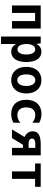

<svg xmlns="http://www.w3.org/2000/svg" viewBox="1402 -2002 809 3652"><g transform="rotate(90 1806.0 -176.5)"><path d="M84 0H226.1V-439.9H380.9V0H522.9V-546.9H84Z M675.3 208H817.9V-77.1C855.5 -13.2 898.9 14.2 962.4 14.2C1085 14.2 1160.2 -87.9 1160.2 -272.9C1160.2 -455.1 1087.4 -560.1 964.4 -560.1C894.5 -560.1 847.2 -526.4 817.9 -464.8L803.7 -546.9H675.3ZM918 -105C856 -105 817.9 -168.5 817.9 -273.9C817.9 -379.4 856 -442.9 918 -442.9C980 -442.9 1017.1 -379.4 1017.1 -273.9C1017.1 -168.5 980 -105 918 -105Z M1504.9 14.2C1659.7 14.2 1758.3 -96.7 1758.3 -272.9C1758.3 -449.2 1659.7 -560.1 1504.9 -560.1C1350.6 -560.1 1252 -449.2 1252 -272.9C1252 -96.7 1350.6 14.2 1504.9 14.2ZM1504.9 -102.1C1436.5 -102.1 1395 -165.5 1395 -272.9C1395 -380.4 1436.5 -443.8 1504.9 -443.8C1573.7 -443.8 1615.2 -380.4 1615.2 -272.9C1615.2 -165.5 1573.7 -102.1 1504.9 -102.1Z M2148.9 14.2C2210.9 14.2 2266.1 0 2314.5 -27.8V-159.2C2273.4 -123 2224.6 -103 2169.9 -103C2074.7 -103 2023.4 -163.6 2023.4 -272.5C2023.4 -382.3 2075.2 -443.8 2168.5 -443.8C2221.7 -443.8 2272.9 -423.8 2314.5 -388.2V-519C2260.3 -547.9 2207 -561 2148.4 -561C1980 -561 1878.4 -453.1 1878.4 -272.5C1878.4 -93.3 1978.5 14.2 2148.9 14.2Z M2441.4 0H2606.9L2734.4 -209.5H2793.5V0H2935.5V-546.9H2728.5C2551.3 -546.9 2478.5 -498 2478.5 -395.5C2478.5 -310.5 2528.8 -266.1 2586.4 -238.3ZM2709 -316.4C2656.7 -316.4 2616.2 -335 2616.2 -380.4C2616.2 -425.8 2656.7 -443.8 2709 -443.8H2793.5V-316.4Z M3240.7 0H3382.8V-439.9H3533.2V-546.9H3090.3V-439.9H3240.7Z"/></g></svg>

Font: Hack
Style: Bold
Weight: 700
Monospace: yes
Designer: Christopher Simpkins
Foundry: Christopher Simpkins
Version: Version 2.010